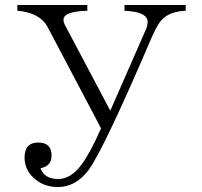

<svg xmlns="http://www.w3.org/2000/svg" viewBox="-20 -735 813 771"><path d="M49.8 -714.8H330.6V-691.9Q234.9 -689 234.9 -655.8Q234.9 -645.5 241.7 -632.8L422.9 -290.5L565.9 -616.7Q572.8 -632.8 572.8 -647Q572.8 -687.5 480 -691.9V-714.8H725.6V-691.9Q661.1 -689 629.9 -655.8Q614.3 -640.1 591.8 -590.8Q398.9 -140.6 336.9 -53.7Q284.7 16.1 212.9 16.1Q153.3 16.1 113.8 -22Q78.6 -55.2 78.6 -102.5Q78.6 -162.6 133.8 -162.6Q187 -162.6 187 -110.8Q187 -67.4 142.6 -59.6Q158.2 -16.1 213.9 -16.1Q264.6 -16.1 307.6 -74.2Q342.3 -120.6 385.7 -219.7L170.9 -627Q140.1 -684.1 49.8 -691.9Z"/></svg>

Font: I.MingCP
Style: Regular
Weight: 400
Designer: I.Font Project
Version: Version 8.000; Sep 06, 2022